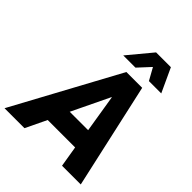

<svg xmlns="http://www.w3.org/2000/svg" viewBox="-305 -1068 1211 1211"><g transform="rotate(45 300.5 -462.5)"><path d="M-53 0 329 -705H470L627 0H460L427 -199L475 -140H140L221 -200L125 0ZM375 -527 232 -230 216 -275H441L425 -231L377 -527ZM241 -765 374 -925H506L580 -765H470L425 -846L350 -765Z"/></g></svg>

Font: Nunito Sans 10pt Condensed Black
Style: Italic
Weight: 900
Width: 3
Italic angle: -9°
Designer: Vernon Adams
Foundry: Vernon Adams
Version: Version 3.101;gftools[0.9.27]